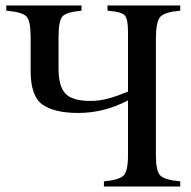

<svg xmlns="http://www.w3.org/2000/svg" viewBox="-20 -682 697 702"><path d="M639 0H360V-19Q416 -24 432 -40.5Q448 -57 448 -114V-315Q361 -269 266 -269Q179 -269 135.5 -299.5Q92 -330 92 -423V-547Q92 -606 76.5 -622Q61 -638 3 -643V-662H278V-643Q223 -638 208.5 -622Q194 -606 194 -547V-432Q194 -366 219.5 -339.5Q245 -313 310 -313Q328 -313 345.5 -315.5Q363 -318 380.5 -323Q398 -328 407.5 -331.5Q417 -335 432 -341L448 -347V-567Q448 -613 436 -626Q424 -639 373 -643V-662H639V-643Q582 -638 566 -620.5Q550 -603 550 -538V-114Q550 -57 566 -40.5Q582 -24 639 -19Z"/></svg>

Font: STIX MathJax Alphabets
Style: Regular
Weight: 400
Designer: MicroPress Inc., with final additions and corrections provided by Coen Hoffman, Elsevier (retired)
Version: Version 1.1.1